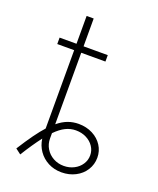

<svg xmlns="http://www.w3.org/2000/svg" viewBox="-127 -735 677 823"><g transform="rotate(20 211.5 -323.5)"><path d="M157.2 -657.2V-530.3H267.6V-501H157.2V-174.8Q180.2 -193.8 203.4 -202.4Q226.6 -210.9 252 -210.9Q287.1 -210.9 315.7 -196.3Q344.2 -181.6 360.1 -156.7Q376 -131.8 376 -101.6Q376 -70.8 359.9 -45.2Q343.8 -19.5 315.4 -4.9Q287.1 9.8 252 9.8Q218.8 9.8 191.4 -4.4Q164.1 -18.6 147 -43.2Q129.9 -67.9 126 -98.1Q95.2 -58.1 60.5 -2L36.1 -20.5Q89.4 -105 125 -143.6V-501H47.9V-530.3H125V-657.2ZM252 -19.5Q277.3 -19.5 298.3 -30.3Q319.3 -41 331.5 -59.6Q343.8 -78.1 343.8 -100.6Q343.8 -122.6 331.5 -140.9Q319.3 -159.2 298.1 -169.9Q276.9 -180.7 250 -180.7Q226.1 -180.7 203.6 -169.7Q181.2 -158.7 157.2 -134.3V-110.4Q157.2 -85 169.7 -64.2Q182.1 -43.5 203.9 -31.5Q225.6 -19.5 252 -19.5Z"/></g></svg>

Font: Pretendard GOV Thin
Style: Regular
Weight: 100
Designer: Base glyphs from Inter by Rasmus Andersson; Hangeul glyphs from Noto Sans CJK(Source Han Sans) by Jang Soo-young and Kan
Foundry: Kil Hyung-jin
Version: Version 1.309